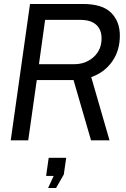

<svg xmlns="http://www.w3.org/2000/svg" viewBox="-20 -706 632 966"><path d="M34 0 131 -686H397Q495 -686 539 -642Q583 -598 583 -527Q583 -451 544 -396Q505 -341 439 -318L531 0H438L350 -303H165L122 0ZM176 -383H353Q411 -383 451 -419Q491 -455 491 -513Q491 -557 464 -581.5Q437 -606 384 -606H207ZM222 240 250 179H212L225 88H313L301 172L262 240Z"/></svg>

Font: Archivo Narrow
Style: Italic
Weight: 400
Italic angle: -8°
Designer: Hector Gatti
Foundry: Omnibus-Type
Version: Version 3.002